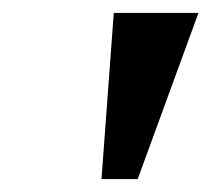

<svg xmlns="http://www.w3.org/2000/svg" viewBox="-20 -734 327 297"><path d="M137 -457 156 -714H287L193 -457Z"/></svg>

Font: Noto Serif Tamil SemiCondensed SemiBold
Style: Italic
Weight: 600
Width: 4
Italic angle: -12°
Designer: Indian Type Foundry, Tom Grace, and the Monotype Design Team
Foundry: Monotype Imaging Inc.
Version: Version 2.003; ttfautohint (v1.8.4.7-5d5b)